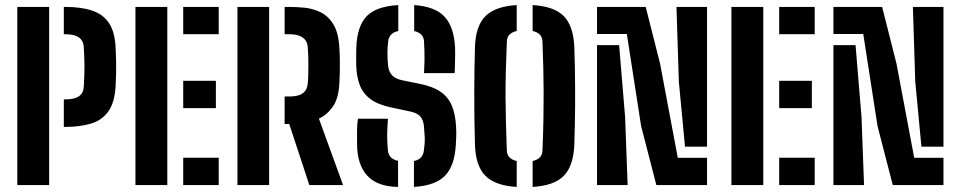

<svg xmlns="http://www.w3.org/2000/svg" viewBox="-20 -723 3753 750"><path d="M229.3 -227.2V-334.8H234.5Q271.1 -334.8 288.4 -347Q305.7 -359.3 307.2 -383.5Q310.2 -432.4 310 -466.4Q309.7 -500.4 307.2 -540.3Q305.7 -563.9 288.3 -576.6Q270.9 -589.3 234.6 -589.3H229.3V-696H234.6Q297.9 -696 341 -681.3Q384.1 -666.6 406.8 -631.2Q429.5 -595.8 431.8 -533.5Q433.1 -506.1 433.5 -484.8Q434 -463.5 433.6 -441.7Q433.3 -419.9 431.8 -390.5Q428.6 -322.7 403 -287.6Q377.5 -252.5 334.4 -239.9Q291.3 -227.2 234.5 -227.2ZM47.6 0V-696H172V0Z M509.1 0V-696H633.5V0ZM695.7 0V-106.8H834.4V0ZM695.7 -300.6V-407.3H823.3V-300.6ZM695.7 -589.3V-696H834.4V-589.3Z M907.6 0V-696H1031.3V0ZM1320.1 0H1188.4L1109.9 -238.5H1091.8V-346.1H1109.6Q1131.4 -346.1 1147 -351Q1162.7 -355.9 1171.5 -367.1Q1180.3 -378.3 1182.1 -396.7Q1183.6 -410.9 1184.1 -430.3Q1184.6 -449.8 1184.6 -470.2Q1184.6 -490.6 1183.9 -509.2Q1183.1 -527.7 1182.1 -540.2Q1180.7 -556.3 1172 -567.3Q1163.3 -578.2 1147.7 -583.8Q1132.2 -589.3 1109.7 -589.3H1091.8V-696H1109.7Q1136.1 -696 1168.5 -693Q1200.9 -690 1231.2 -675.7Q1261.5 -661.4 1282.1 -628.1Q1302.8 -594.8 1305.8 -533.8Q1306.8 -518 1307.2 -503.3Q1307.6 -488.6 1307.6 -473Q1307.6 -457.5 1307.3 -439.9Q1306.9 -422.3 1305.8 -400.6Q1303.4 -339.9 1280.5 -307Q1257.6 -274.1 1225.7 -259.7Z M1597 7.2V-94.1Q1616.5 -98.1 1625.4 -109Q1634.3 -119.8 1636.1 -137.4Q1640.1 -165.9 1639.3 -185Q1638.5 -204.2 1636.1 -229.3Q1634.3 -252.1 1622.9 -266.7Q1611.5 -281.3 1582.7 -287.4L1506 -303.8Q1455.2 -314.7 1426.5 -336.4Q1397.9 -358.1 1385.5 -390.3Q1373.1 -422.5 1371.6 -465.1Q1371.1 -484.5 1371.2 -502.1Q1371.3 -519.6 1371.8 -537.9Q1375.1 -620.4 1411.9 -659.2Q1448.7 -698.1 1535.8 -703.2V-601.9Q1516.4 -597.5 1507.4 -587.3Q1498.4 -577.2 1496.3 -561.9Q1493.5 -540.2 1493.4 -514.9Q1493.3 -489.6 1496.3 -463.5Q1498.5 -444.7 1510.6 -430Q1522.6 -415.3 1552.4 -409.2L1620.4 -395.3Q1669.9 -385.5 1700 -365.2Q1730.1 -344.8 1744.4 -311.6Q1758.7 -278.4 1761.5 -229.4Q1762.1 -214.2 1762.3 -206.6Q1762.6 -198.9 1762.1 -189.2Q1761.7 -179.5 1760.6 -157.9Q1756.2 -75.6 1718.5 -36.8Q1680.7 2.1 1597 7.2ZM1534.9 7.2Q1454.4 6.1 1414.9 -36.5Q1375.4 -79 1374.8 -159.5Q1374.5 -184.4 1374.7 -211.8Q1374.8 -239.3 1378.3 -259.3H1495.3Q1493.4 -233.7 1492.7 -212.1Q1492 -190.6 1492.8 -171.9Q1493.5 -153.3 1495.3 -135.8Q1496.7 -119.2 1506.3 -109Q1516 -98.9 1534.9 -94.5ZM1636.4 -437.4Q1637.9 -466.8 1638.2 -486Q1638.5 -505.3 1638 -522.1Q1637.5 -538.9 1636.4 -560.5Q1635.7 -577 1626.1 -587.2Q1616.6 -597.5 1597.9 -601.7V-703.2Q1678.9 -697.6 1716 -658.4Q1753.2 -619.1 1757.6 -537.8Q1758.1 -530.4 1757.9 -509.9Q1757.7 -489.4 1757.1 -468.1Q1756.5 -446.8 1756 -437.4Z M1998.4 7.2Q1913.6 2.1 1875.5 -36.9Q1837.5 -76 1835.3 -158.7Q1833.7 -211.6 1833.1 -261.9Q1832.6 -312.2 1832.6 -359.8Q1832.6 -407.3 1833.4 -452Q1834.2 -496.8 1835.3 -538.1Q1837.5 -620.4 1875.5 -659.2Q1913.6 -698.1 1998.4 -703.2V-601.9Q1979.5 -597.6 1970 -587.7Q1960.6 -577.7 1959.9 -561.3Q1957.1 -495.9 1955.8 -441.9Q1954.6 -387.9 1954.8 -339.3Q1955.1 -290.6 1956.4 -241.2Q1957.8 -191.8 1959.8 -135.2Q1960.3 -118.9 1969.8 -108.7Q1979.2 -98.5 1998.4 -94.1ZM2060.5 7.2V-94.1Q2079.6 -98.4 2089.1 -108.5Q2098.5 -118.7 2099 -135.2Q2101.9 -203.9 2102.8 -259.7Q2103.8 -315.4 2103.6 -364.4Q2103.4 -413.5 2102.2 -460.9Q2100.9 -508.3 2099 -559.9Q2098.5 -577 2089.3 -587.3Q2080 -597.6 2060.5 -601.9V-703.2Q2145.9 -698.1 2183.2 -659.1Q2220.5 -620 2223.5 -537.3Q2225 -495.3 2225.7 -456Q2226.4 -416.8 2226.5 -379.7Q2226.7 -342.5 2226.5 -306.3Q2226.2 -270.1 2225.4 -233.7Q2224.5 -197.3 2223.5 -159.6Q2220.5 -76.5 2183.3 -37.2Q2146 2.1 2060.5 7.2Z M2543.9 0 2484.3 -230.9 2428.6 -590.1H2312.1V-696H2502.3L2558.4 -474.5L2627.6 -106.7H2741.9V0ZM2312.1 0V-546.6H2398.5L2421.8 -266.2L2431.7 0ZM2741.9 -150.1H2655.8L2631.7 -404.5L2622.5 -696H2741.9Z M2837.1 0V-696H2961.5V0ZM3023.7 0V-106.8H3162.4V0ZM3023.7 -300.6V-407.3H3151.3V-300.6ZM3023.7 -589.3V-696H3162.4V-589.3Z M3467.4 0 3407.8 -230.9 3352.1 -590.1H3235.6V-696H3425.8L3481.9 -474.5L3551.1 -106.7H3665.4V0ZM3235.6 0V-546.6H3322L3345.3 -266.2L3355.2 0ZM3665.4 -150.1H3579.3L3555.2 -404.5L3546 -696H3665.4Z"/></svg>

Font: Big Shoulders Stencil Text SC Thin
Style: Regular
Weight: 100
Designer: Patric King
Foundry: XO Type Co
Version: Version 2.001